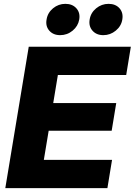

<svg xmlns="http://www.w3.org/2000/svg" viewBox="-20 -968 693 988"><path d="M7.3 0 127.9 -727.5H653.3L629.4 -582H277.8L253.9 -437.5H578.1L554.7 -295.4H230.5L205.6 -145.5H556.6L532.7 0ZM511.7 -787.1Q476.1 -787.1 455.8 -810.3Q435.5 -833.5 441.4 -867.7Q446.8 -902.3 474.9 -925.3Q502.9 -948.2 538.6 -948.2Q574.7 -948.2 595 -925.3Q615.2 -902.3 609.4 -867.7Q604 -833.5 575.7 -810.3Q547.4 -787.1 511.7 -787.1ZM289.6 -787.1Q253.9 -787.1 233.6 -810.3Q213.4 -833.5 219.7 -867.7Q225.1 -902.3 252.9 -925.3Q280.8 -948.2 316.4 -948.2Q352.5 -948.2 373 -925.3Q393.6 -902.3 387.7 -867.7Q381.8 -833.5 353.8 -810.3Q325.7 -787.1 289.6 -787.1Z"/></svg>

Font: Inter 24pt ExtraBold
Style: Italic
Weight: 800
Italic angle: -9.3988°
Designer: Rasmus Andersson
Foundry: rsms
Version: Version 4.001;git-66647c0bb